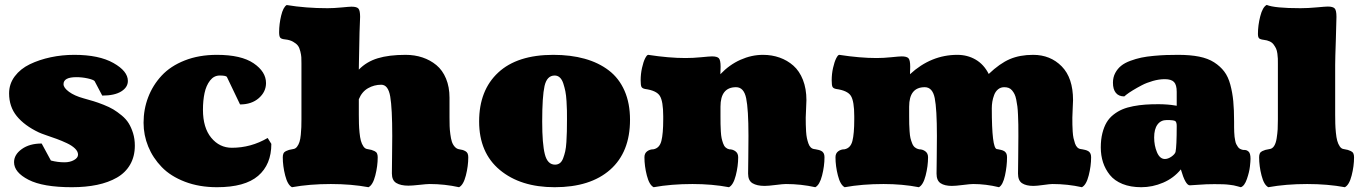

<svg xmlns="http://www.w3.org/2000/svg" viewBox="-20 -761 5626 794"><path d="M537.6 -158.7Q537.6 -114.3 518.3 -80.6Q499 -46.9 463.6 -26.6Q428.2 -6.3 381.6 3.4Q335 13.2 277.3 13.2Q157.7 13.2 97.9 -17.6Q38.1 -48.3 38.1 -90.3Q38.1 -121.6 70.1 -144.5Q102.1 -167.5 152.3 -167.5L190.4 -97.2Q218.3 -89.8 246.6 -89.8Q269.5 -89.8 286.1 -99.1Q302.7 -108.4 302.7 -121.6Q302.7 -134.8 290 -147Q277.3 -159.2 256.6 -168.9Q235.8 -178.7 215.1 -186.3Q194.3 -193.8 172.1 -201.4Q149.9 -209 140.6 -213.4Q81.1 -241.7 49.3 -280.8Q17.6 -319.8 17.6 -375Q17.6 -414.1 41 -445.3Q64.5 -476.6 103.5 -495.4Q142.6 -514.2 189.7 -524.2Q236.8 -534.2 287.1 -534.2Q389.2 -534.2 449 -500.5Q508.8 -466.8 508.8 -426.3Q508.8 -399.9 481.2 -382.8Q453.6 -365.7 402.8 -365.7L371.1 -425.8Q365.7 -431.6 342.5 -436.8Q319.3 -441.9 295.9 -441.9Q242.7 -441.9 242.7 -413.1Q242.7 -397.9 265.4 -381.3Q288.1 -364.7 325.2 -354.5Q350.1 -347.7 366.9 -342.5Q383.8 -337.4 408 -327.9Q432.1 -318.4 448.5 -308.6Q464.8 -298.8 483.2 -283.7Q501.5 -268.6 512.2 -251.2Q522.9 -233.9 530.3 -210.2Q537.6 -186.5 537.6 -158.7Z M1086.9 -190.4 1102.1 -166Q1102.1 -80.6 1047.4 -33.7Q992.7 13.2 877.4 13.2Q803.7 13.2 744.6 -9.5Q685.5 -32.2 648.9 -70.1Q612.3 -107.9 593 -155Q573.7 -202.1 573.7 -253.4Q573.7 -309.1 592.8 -358.9Q611.8 -408.7 648.4 -448.2Q685.1 -487.8 743.9 -511Q802.7 -534.2 877 -534.2Q977.5 -534.2 1028.8 -499.3Q1080.1 -464.4 1080.1 -417.5Q1080.1 -381.3 1050.3 -355.2Q1020.5 -329.1 972.7 -329.1L918 -443.4Q912.6 -448.7 888.7 -448.7Q864.7 -448.7 848.6 -428Q832.5 -407.2 825.9 -376.2Q819.3 -345.2 819.3 -307.1Q819.3 -232.9 853.5 -191.4Q887.7 -149.9 939 -149.9Q1017.6 -149.9 1086.9 -190.4Z M1464.4 -506.8 1463.9 -473.1Q1495.6 -505.9 1542 -520Q1588.4 -534.2 1657.2 -534.2Q1694.8 -534.2 1727.1 -523.4Q1759.3 -512.7 1784.7 -491.7Q1810.1 -470.7 1824.5 -436Q1838.9 -401.4 1838.9 -356.9V-274.4Q1838.9 -254.4 1839.4 -239.7Q1839.8 -225.1 1842.3 -206.3Q1844.7 -187.5 1848.6 -175.3Q1852.5 -163.1 1860.6 -154.1Q1868.7 -145 1879.4 -143.6Q1888.2 -142.1 1892.8 -140.9Q1897.5 -139.6 1904.1 -136.2Q1910.6 -132.8 1913.6 -126.5Q1916.5 -120.1 1916.5 -110.8Q1916.5 -74.2 1906.5 -35.2Q1896.5 3.9 1878.4 13.2Q1818.8 0 1756.8 0Q1745.1 0 1714.6 3.4Q1684.1 6.8 1668.9 6.8Q1637.2 6.8 1618.9 -4.2Q1600.6 -15.1 1600.6 -43.9Q1600.6 -64.9 1601.3 -110.1Q1602.1 -155.3 1602.1 -198.7Q1602.1 -312.5 1593.8 -361.6Q1585.4 -410.6 1556.6 -410.6Q1527.3 -410.6 1502 -396.2Q1476.6 -381.8 1463.9 -350.6V-286.6Q1463.9 -265.1 1464.4 -249.3Q1464.8 -233.4 1466.8 -212.9Q1468.8 -192.4 1472.4 -179Q1476.1 -165.5 1482.9 -155.5Q1489.7 -145.5 1499.5 -144.5Q1510.7 -142.6 1516.1 -141.1Q1521.5 -139.6 1528.8 -136.2Q1536.1 -132.8 1539.1 -126.5Q1542 -120.1 1542 -110.8Q1542 -74.2 1532 -35.2Q1522 3.9 1503.9 13.2Q1433.1 0 1348.1 0Q1260.3 0 1187.5 13.2Q1169.4 3.9 1159.4 -35.2Q1149.4 -74.2 1149.4 -110.8Q1149.4 -120.1 1152.3 -126.5Q1155.3 -132.8 1162.6 -136.2Q1169.9 -139.6 1175.3 -141.1Q1180.7 -142.6 1191.9 -144.5Q1201.7 -145.5 1208.3 -154.1Q1214.8 -162.6 1218.5 -174.1Q1222.2 -185.5 1223.9 -203.6Q1225.6 -221.7 1226.1 -234.9Q1226.6 -248 1226.6 -267.1V-498.5Q1226.6 -515.1 1226.1 -524.4Q1225.6 -533.7 1221.9 -548.8Q1218.3 -564 1211.7 -572.5Q1205.1 -581.1 1191.7 -588.6Q1178.2 -596.2 1158.7 -598.1Q1143.1 -599.6 1138.7 -605.5Q1134.3 -611.3 1134.3 -627.4Q1134.3 -661.1 1142.6 -696Q1150.9 -731 1165.5 -740.2Q1244.6 -727.1 1334.5 -727.1Q1359.9 -727.1 1392.6 -730.2Q1425.3 -733.4 1433.6 -733.4Q1455.6 -733.4 1462.4 -725.3Q1469.2 -717.3 1469.2 -690.9Q1466.8 -653.3 1464.4 -506.8Z M2273.9 13.2Q2132.8 13.2 2047.1 -58.1Q1961.4 -129.4 1961.4 -258.8Q1961.4 -387.7 2040.3 -460.9Q2119.1 -534.2 2268.1 -534.2Q2340.3 -534.2 2397.9 -518.1Q2455.6 -502 2497.8 -469.7Q2540 -437.5 2562.7 -385.7Q2585.4 -334 2585.4 -265.6Q2585.4 -131.8 2503.4 -59.3Q2421.4 13.2 2273.9 13.2ZM2222.2 -258.3Q2222.2 -166 2233.2 -123Q2244.1 -80.1 2275.4 -80.1Q2286.6 -80.1 2295.2 -86.4Q2303.7 -92.8 2308.8 -106.4Q2314 -120.1 2317.4 -135Q2320.8 -149.9 2322.3 -173.8Q2323.7 -197.8 2324.2 -217.3Q2324.7 -236.8 2324.7 -266.6Q2324.7 -289.1 2324.5 -303.5Q2324.2 -317.9 2322.8 -342.5Q2321.3 -367.2 2318.1 -383.1Q2314.9 -398.9 2309.6 -415.5Q2304.2 -432.1 2295.2 -440.4Q2286.1 -448.7 2273.9 -448.7Q2241.7 -448.7 2231.9 -405.3Q2222.2 -361.8 2222.2 -258.3Z M3230 0Q3218.3 0 3187.7 3.9Q3157.2 7.8 3142.1 7.8Q3110.4 7.8 3092 -3.2Q3073.7 -14.2 3073.7 -43Q3073.7 -64.5 3074.5 -109.4Q3075.2 -154.3 3075.2 -198.7Q3075.2 -309.1 3065.7 -354.7Q3056.2 -400.4 3023.9 -400.4Q2959.5 -400.4 2959.5 -319.8V-281.7Q2959.5 -260.3 2959.7 -248.3Q2960 -236.3 2960.9 -218.3Q2961.9 -200.2 2964.1 -189.9Q2966.3 -179.7 2970.2 -168.5Q2974.1 -157.2 2980.5 -151.4Q2986.8 -145.5 2995.6 -143.6Q3010.3 -143.6 3021.5 -135.3Q3032.7 -127 3032.7 -110.8Q3032.7 -74.2 3022.7 -35.2Q3012.7 3.9 2994.6 13.2Q2925.3 0 2843.8 0Q2755.4 0 2683.1 13.2Q2665 3.9 2655 -35.2Q2645 -74.2 2645 -110.8Q2645 -127 2656.2 -135.3Q2667.5 -143.6 2682.1 -143.6Q2707.5 -148.4 2715.1 -178.2Q2722.7 -208 2722.7 -267.1V-280.3Q2722.7 -342.3 2708.7 -364.5Q2694.8 -386.7 2647.5 -393.1Q2635.7 -395.5 2632.6 -402.1Q2629.4 -408.7 2629.4 -429.2Q2629.4 -455.1 2635 -480.2Q2640.6 -505.4 2647.9 -519.8Q2655.3 -534.2 2660.6 -534.2Q2746.6 -521 2814.9 -521Q2846.2 -521 2880.4 -524.4Q2914.6 -527.8 2924.3 -527.8Q2945.3 -527.8 2952.6 -520.3Q2960 -512.7 2960 -484.9L2959 -454.1Q2996.1 -493.2 3042 -513.7Q3087.9 -534.2 3135.3 -534.2Q3171.9 -534.2 3203.9 -522.9Q3235.8 -511.7 3261 -489.5Q3286.1 -467.3 3300.5 -430.7Q3314.9 -394 3314.9 -346.7Q3314.9 -335 3313.5 -311Q3312 -287.1 3312 -274.4Q3312 -257.3 3312.3 -245.6Q3312.5 -233.9 3313.5 -217.5Q3314.5 -201.2 3316.9 -189.9Q3319.3 -178.7 3323 -168Q3326.7 -157.2 3332.8 -151.4Q3338.9 -145.5 3347.2 -144.5Q3348.1 -144.5 3353 -143.6Q3357.9 -142.6 3359.1 -142.3Q3360.4 -142.1 3364.7 -141.1Q3369.1 -140.1 3370.6 -139.4Q3372.1 -138.7 3375.5 -137.2Q3378.9 -135.7 3380.4 -134.3Q3381.8 -132.8 3384 -130.4Q3386.2 -127.9 3387.2 -125.2Q3388.2 -122.6 3388.9 -118.9Q3389.6 -115.2 3389.6 -110.8Q3389.6 -74.2 3379.6 -35.2Q3369.6 3.9 3351.6 13.2Q3292.5 0 3230 0Z M4004.4 0Q3992.7 0 3962.2 3.9Q3931.6 7.8 3916.5 7.8Q3886.7 7.8 3869.9 -3.2Q3853 -14.2 3853 -43Q3853 -64.5 3853.8 -109.4Q3854.5 -154.3 3854.5 -198.7Q3854.5 -310.1 3845.5 -355.2Q3836.4 -400.4 3804.2 -400.4Q3739.7 -400.4 3739.7 -319.8V-281.7Q3739.7 -260.3 3740 -248.3Q3740.2 -236.3 3741.5 -218.3Q3742.7 -200.2 3745.1 -189.9Q3747.6 -179.7 3752 -168.5Q3756.3 -157.2 3763.7 -151.4Q3771 -145.5 3780.8 -143.6Q3795.4 -143.6 3806.6 -135.3Q3817.9 -127 3817.9 -110.8Q3817.9 -74.2 3807.9 -35.2Q3797.9 3.9 3779.8 13.2Q3712.4 0 3633.8 0Q3545.4 0 3473.1 13.2Q3455.1 3.9 3445.1 -35.2Q3435.1 -74.2 3435.1 -110.8Q3435.1 -127 3446.3 -135.3Q3457.5 -143.6 3472.2 -143.6Q3497.6 -148.4 3505.1 -178.2Q3512.7 -208 3512.7 -267.1V-280.3Q3512.7 -342.3 3498.8 -364.5Q3484.9 -386.7 3437.5 -393.1Q3425.8 -395.5 3422.6 -402.1Q3419.4 -408.7 3419.4 -429.2Q3419.4 -455.1 3425 -480.2Q3430.7 -505.4 3438 -519.8Q3445.3 -534.2 3450.7 -534.2Q3536.6 -521 3605 -521Q3633.3 -521 3666.3 -524.4Q3699.2 -527.8 3708.5 -527.8Q3729.5 -527.8 3736.8 -520.3Q3744.1 -512.7 3744.1 -484.9L3743.2 -454.1Q3830.1 -534.2 3939 -534.2Q3981 -534.2 4014.9 -514.4Q4048.8 -494.6 4068.8 -455.1Q4114.3 -498.5 4155.8 -516.4Q4197.3 -534.2 4252.4 -534.2Q4323.7 -534.2 4370.6 -486.6Q4417.5 -439 4417.5 -346.7Q4417.5 -335 4416 -311Q4414.6 -287.1 4414.6 -274.4Q4414.6 -257.3 4414.8 -245.6Q4415 -233.9 4416 -217.5Q4417 -201.2 4419.4 -189.9Q4421.9 -178.7 4425.5 -168Q4429.2 -157.2 4435.3 -151.4Q4441.4 -145.5 4449.7 -144.5Q4450.7 -144.5 4455.6 -143.6Q4460.4 -142.6 4461.7 -142.3Q4462.9 -142.1 4467.3 -141.1Q4471.7 -140.1 4473.1 -139.4Q4474.6 -138.7 4478 -137.2Q4481.4 -135.7 4482.9 -134.3Q4484.4 -132.8 4486.6 -130.4Q4488.8 -127.9 4489.7 -125.2Q4490.7 -122.6 4491.5 -118.9Q4492.2 -115.2 4492.2 -110.8Q4492.2 -74.2 4482.2 -35.2Q4472.2 3.9 4454.1 13.2Q4395 0 4332.5 0Q4322.3 0 4294.7 3.9Q4267.1 7.8 4253.4 7.8Q4223.6 7.8 4206.8 -3.2Q4189.9 -14.2 4189.9 -43Q4189.9 -64.5 4190.7 -109.4Q4191.4 -154.3 4191.4 -198.7Q4191.4 -227.1 4191.2 -245.6Q4190.9 -264.2 4189.9 -285.6Q4189 -307.1 4187.3 -320.8Q4185.5 -334.5 4182.6 -348.9Q4179.7 -363.3 4175.5 -371.6Q4171.4 -379.9 4165.3 -387.2Q4159.2 -394.5 4151.1 -397.5Q4143.1 -400.4 4132.8 -400.4Q4118.2 -400.4 4107.4 -391.6Q4096.7 -382.8 4091.3 -368.4Q4085.9 -354 4083.7 -340.6Q4081.5 -327.1 4081.5 -313.5Q4081.5 -148.4 4102.1 -144.5Q4103 -144.5 4107.9 -143.6Q4112.8 -142.6 4114 -142.3Q4115.2 -142.1 4119.6 -141.1Q4124 -140.1 4125.5 -139.4Q4127 -138.7 4130.4 -137.2Q4133.8 -135.7 4135.3 -134.3Q4136.7 -132.8 4138.9 -130.4Q4141.1 -127.9 4142.1 -125.2Q4143.1 -122.6 4143.8 -118.9Q4144.5 -115.2 4144.5 -110.8Q4144.5 -74.2 4136 -35.2Q4127.4 3.9 4111.3 13.2Q4057.1 0 4004.4 0Z M4863.3 -60.5Q4834 -24.4 4790 -5.6Q4746.1 13.2 4699.7 13.2Q4655.3 13.2 4622.1 -0.2Q4588.9 -13.7 4569.8 -37.4Q4550.8 -61 4541.5 -89.6Q4532.2 -118.2 4532.2 -151.4Q4532.2 -184.1 4538.8 -210.2Q4545.4 -236.3 4556.4 -254.9Q4567.4 -273.4 4585 -287.1Q4602.5 -300.8 4621.6 -308.8Q4640.6 -316.9 4666.3 -321.8Q4691.9 -326.7 4716.3 -328.4Q4740.7 -330.1 4771 -330.1Q4789.1 -330.1 4807.9 -328.6Q4826.7 -327.1 4836.4 -325.2L4846.2 -323.7V-381.3Q4846.2 -410.2 4835 -421.9Q4823.7 -433.6 4796.9 -433.6Q4773.4 -433.6 4747.6 -426.3Q4721.7 -418.9 4701.7 -408.4Q4681.6 -397.9 4664.6 -387.5Q4647.5 -377 4638.2 -369.6L4629.4 -362.3Q4606.4 -362.3 4594.5 -377Q4582.5 -391.6 4582.5 -418.9Q4582.5 -441.4 4592 -459.2Q4601.6 -477.1 4616.5 -489Q4631.3 -501 4654.5 -509.5Q4677.7 -518.1 4699.7 -522.7Q4721.7 -527.3 4751 -530Q4780.3 -532.7 4802.2 -533.4Q4824.2 -534.2 4852.1 -534.2Q4901.9 -534.2 4938.7 -526.9Q4975.6 -519.5 5001 -503.2Q5026.4 -486.8 5042.7 -465.3Q5059.1 -443.8 5067.9 -410.9Q5076.7 -377.9 5080.1 -342.5Q5083.5 -307.1 5083.5 -257.8Q5083.5 -242.7 5083.5 -235.4Q5083.5 -228 5084 -215.1Q5084.5 -202.1 5085.4 -195.6Q5086.4 -189 5088.1 -179.4Q5089.8 -169.9 5092.5 -164.8Q5095.2 -159.7 5098.9 -154.1Q5102.5 -148.4 5107.9 -145.5Q5113.3 -142.6 5120.1 -141.1Q5120.6 -141.1 5126.2 -140.9Q5131.8 -140.6 5135 -139.4Q5138.2 -138.2 5142.6 -134.8Q5147 -131.3 5149.2 -123.8Q5151.4 -116.2 5151.4 -104.5Q5151.4 -94.2 5148.9 -72Q5146.5 -49.8 5136.5 -20.8Q5126.5 8.3 5111.3 13.2Q5108.9 12.7 5097.7 9.5Q5086.4 6.3 5081.8 5.6Q5077.1 4.9 5064.9 3.2Q5052.7 1.5 5037.8 1Q5022.9 0.5 5002 0.5Q4967.8 0.5 4938.7 2.9Q4909.7 5.4 4900.4 5.4Q4882.3 5.4 4863.3 -60.5ZM4841.3 -132.3Q4846.2 -156.2 4846.2 -240.2Q4846.2 -255.9 4840.1 -260.3Q4834 -264.6 4805.2 -264.6Q4780.3 -264.6 4766.6 -245.8Q4752.9 -227.1 4752.9 -192.4Q4752.9 -159.2 4764.6 -131.3Q4776.4 -103.5 4797.4 -103.5Q4810.1 -103.5 4824 -113Q4837.9 -122.6 4841.3 -132.3Z M5506.8 -690.9Q5506.8 -669.9 5504.2 -594.2Q5501.5 -518.6 5501.5 -492.7V-286.6Q5501.5 -265.1 5502 -249.3Q5502.4 -233.4 5504.4 -212.9Q5506.3 -192.4 5510 -179Q5513.7 -165.5 5520.5 -155.5Q5527.3 -145.5 5537.1 -144.5Q5548.3 -142.6 5553.7 -141.1Q5559.1 -139.6 5566.4 -136.2Q5573.7 -132.8 5576.7 -126.5Q5579.6 -120.1 5579.6 -110.8Q5579.6 -74.2 5569.6 -35.2Q5559.6 3.9 5541.5 13.2Q5470.7 0 5385.7 0Q5297.9 0 5225.1 13.2Q5207 3.9 5197 -35.2Q5187 -74.2 5187 -110.8Q5187 -120.1 5189.9 -126.5Q5192.9 -132.8 5200.2 -136.2Q5207.5 -139.6 5212.9 -141.1Q5218.3 -142.6 5229.5 -144.5Q5241.2 -145.5 5248.8 -157Q5256.3 -168.5 5259.5 -189Q5262.7 -209.5 5263.7 -226.3Q5264.6 -243.2 5264.6 -267.1V-497.1Q5264.6 -510.7 5264.4 -518.6Q5264.2 -526.4 5262.5 -539.3Q5260.7 -552.2 5257.1 -560.1Q5253.4 -567.9 5247.3 -576.4Q5241.2 -585 5230.7 -589.8Q5220.2 -594.7 5206.5 -596.2Q5190.9 -598.1 5186.5 -603Q5182.1 -607.9 5182.1 -621.1Q5182.1 -656.2 5191.7 -693.8Q5201.2 -731.4 5218.3 -740.7Q5250.5 -727.1 5357.9 -727.1Q5389.2 -727.1 5425.3 -730.5Q5461.4 -733.9 5471.2 -733.9Q5491.7 -733.9 5499.3 -726.3Q5506.8 -718.8 5506.8 -690.9Z"/></svg>

Font: Coustard Black
Style: Regular
Weight: 900
Foundry: vernon adams
Version: Version 1.001;